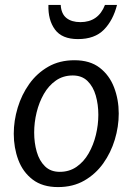

<svg xmlns="http://www.w3.org/2000/svg" viewBox="-20 -748 539 781"><path d="M216 13Q153 13 113 -17.5Q73 -48 54.5 -97.5Q36 -147 36 -204Q36 -257 52 -310Q68 -363 99 -406.5Q130 -450 176 -476.5Q222 -503 283 -503Q346 -503 385.5 -472.5Q425 -442 444 -392.5Q463 -343 463 -286Q463 -233 447 -180Q431 -127 400 -83.5Q369 -40 323 -13.5Q277 13 216 13ZM223 -49Q262 -49 291.5 -69.5Q321 -90 340.5 -124Q360 -158 370 -199Q380 -240 380 -281Q380 -323 369.5 -359.5Q359 -396 336 -418.5Q313 -441 276 -441Q237 -441 207.5 -420.5Q178 -400 158.5 -366Q139 -332 129 -291Q119 -250 119 -209Q119 -167 129.5 -130.5Q140 -94 163 -71.5Q186 -49 223 -49ZM456 -728Q440 -665 402.5 -627Q365 -589 297 -589Q232 -589 203.5 -628Q175 -667 177 -728H227Q229 -692 250 -675Q271 -658 307 -658Q380 -658 407 -728Z"/></svg>

Font: Rosario Light
Style: Italic
Weight: 300
Italic angle: -8.05°
Designer: Hector Gatti
Foundry: Omnibus Type
Version: Version 1.101; ttfautohint (v1.8.1.43-b0c9)